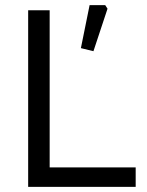

<svg xmlns="http://www.w3.org/2000/svg" viewBox="-20 -730 574 750"><path d="M90 0V-690H174V-76H510V0ZM296 -542 330 -710H391L400 -696L345 -530Z"/></svg>

Font: Oxanium ExtraLight
Style: Regular
Weight: 400
Version: Version 2.000